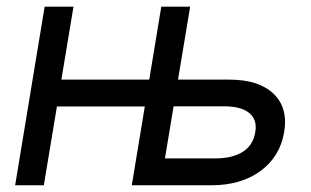

<svg xmlns="http://www.w3.org/2000/svg" viewBox="-20 -549 921 569"><path d="M437 0 449.7 -79.6H618.7Q668.9 -79.6 699.5 -99.1Q730 -118.7 736.3 -156.2Q743.2 -194.3 718.8 -214.1Q694.3 -233.9 644.5 -233.9H474.6L487.8 -313H659.7Q746.6 -313 790.3 -271.5Q834 -230 822.3 -158.2Q810.1 -85 752.2 -42.5Q694.3 0 607.4 0ZM24.9 0 112.3 -529.3H197.8L109.9 0ZM128.4 -233.4 141.6 -313H441.9L428.7 -233.4ZM370.6 0 458 -529.3H543.5L455.6 0Z"/></svg>

Font: Inter 24pt
Style: Italic
Weight: 400
Italic angle: -9.3988°
Designer: Rasmus Andersson
Foundry: rsms
Version: Version 4.001;git-66647c0bb